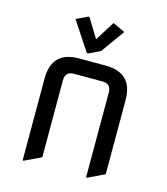

<svg xmlns="http://www.w3.org/2000/svg" viewBox="-112 -831 805 928"><g transform="rotate(15 290.5 -367.0)"><path d="M92.8 9.8H87.9V-400.4Q87.9 -537.1 224.6 -537.1H356.4Q493.2 -537.1 493.2 -400.4V-29.8L410.2 9.8H405.3V-415Q405.3 -459 361.3 -459H219.7Q175.8 -459 175.8 -415V-29.8ZM215.3 -744.1H220.2L279.3 -647.9L339.4 -744.1H344.2L401.9 -716.8L317.4 -599.1L258.8 -571.3H253.9L157.7 -716.8Z"/></g></svg>

Font: Nova Square
Style: Book
Weight: 400
Designer: Wojciech Kalinowski "wmk69" (wmk69@o2.pl)
Foundry: Wojciech Kalinowski "wmk69" (wmk69@o2.pl)
Version: Version 3.1.0; 2021-05-23